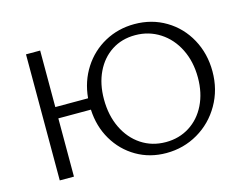

<svg xmlns="http://www.w3.org/2000/svg" viewBox="-93 -813 1238 968"><g transform="rotate(-15 525.5 -329.0)"><path d="M995 -332Q995 -237 950.5 -159.5Q906 -82 830.5 -38Q755 6 665 6Q579 6 509.5 -34.5Q440 -75 398.5 -145.5Q357 -216 353 -304H183V0H109V-658H183V-363H354Q362 -450 406 -518.5Q450 -587 520.5 -625.5Q591 -664 676 -664Q766 -664 839 -620.5Q912 -577 953.5 -501Q995 -425 995 -332ZM916 -321Q916 -404 883.5 -469.5Q851 -535 793.5 -572Q736 -609 665 -609Q595 -609 542 -574.5Q489 -540 459.5 -478.5Q430 -417 430 -337Q430 -253 461.5 -187.5Q493 -122 549 -85Q605 -48 677 -48Q746 -48 800.5 -82.5Q855 -117 885.5 -179Q916 -241 916 -321Z"/></g></svg>

Font: Ysabeau
Style: Regular
Weight: 400
Designer: Christian Thalmann (Catharsis Fonts)
Version: Version 0.003